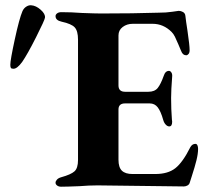

<svg xmlns="http://www.w3.org/2000/svg" viewBox="-20 -701 785 726"><path d="M19 0ZM190 -10Q190 -16 195.5 -22Q201 -28 212 -31Q248 -41 261.5 -53Q275 -65 275 -96V-551Q275 -584 262.5 -597.5Q250 -611 213 -619Q190 -624 190 -640Q190 -646 196 -650.5Q202 -655 212 -655Q250 -655 289 -652Q341 -650 362 -650Q485 -650 578 -653Q609 -653 631 -656.5Q653 -660 656 -660Q664 -660 672 -655.5Q680 -651 681 -641Q683 -622 689 -584Q697 -530 697 -511Q697 -502 693 -497Q689 -492 684 -492Q671 -492 665 -508Q662 -515 654.5 -533Q647 -551 641.5 -562Q636 -573 629 -580Q598 -611 557 -611H482Q460 -611 444 -599Q428 -587 428 -567V-378Q428 -354 453 -354H541Q565 -354 576.5 -368.5Q588 -383 599 -414Q605 -433 619 -433Q624 -433 628 -427Q632 -421 631 -411Q627 -361 627 -330Q627 -288 630 -249L631 -241Q631 -223 620 -223Q613 -223 606.5 -230Q600 -237 597 -248Q588 -280 576.5 -295Q565 -310 546 -310H453Q428 -310 428 -287V-97Q428 -68 441 -55.5Q454 -43 481 -43H567Q615 -43 643 -65Q671 -87 700 -145Q707 -157 719 -157Q724 -157 726.5 -151.5Q729 -146 729 -138Q729 -120 723 -95.5Q717 -71 705 -34Q700 -20 697 -9Q695 -3 688.5 0.5Q682 4 675 4Q634 4 596 3Q386 0 349 0Q316 0 280 3Q232 5 211 5Q202 5 196 0.5Q190 -4 190 -10ZM19 -456Q19 -474 36 -552.5Q53 -631 65 -659Q70 -670 79.5 -676Q89 -682 98 -681Q116 -680 134 -664Q152 -648 150 -634Q149 -625 116.5 -560.5Q84 -496 64 -467Q45 -441 31 -441Q23 -441 21 -444.5Q19 -448 19 -456Z"/></svg>

Font: EB Garamond
Style: Bold
Weight: 700
Designer: Georg Duffner and Octavio Pardo
Foundry: Georg Duffner
Version: Version 1.000; ttfautohint (v1.6)